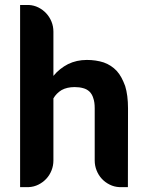

<svg xmlns="http://www.w3.org/2000/svg" viewBox="-20 -768 600 788"><path d="M504.9 0H470.2Q448.7 -1 430.2 -10.3Q411.6 -19.5 397.9 -34.2Q384.3 -48.8 376.5 -68.4Q368.7 -87.9 368.7 -109.4V-324.2Q368.7 -349.1 362.8 -365.2Q358.4 -380.9 347.2 -392.1Q336.4 -402.3 321.3 -406.2Q305.7 -410.6 286.6 -410.6Q254.9 -410.6 232.9 -398.4Q211.4 -385.3 199.2 -364.3V-109.4Q199.2 -87.9 191.4 -68.4Q183.6 -48.8 169.9 -34.2Q156.2 -19.5 137.7 -10.3Q119.1 -1 97.7 0H62.5V-747.6H97.7Q119.1 -746.6 137.7 -737.3Q156.2 -728 169.9 -713.1Q183.6 -698.2 191.4 -679Q199.2 -659.7 199.2 -638.2V-456.5Q211.9 -472.2 227.1 -484.1Q242.2 -496.1 259.3 -504.9Q294.4 -522 336.4 -522Q374 -522 405.8 -511.7Q437 -500.5 459 -477.1Q470.2 -464.8 478.5 -449.2Q486.8 -433.6 493.7 -415Q505.4 -377 505.4 -323.2Z"/></svg>

Font: Millunium
Style: Bold
Weight: 700
Designer: kolcsarzsolt
Foundry: Kolcsar Szilard Zsolt
Version: Version 2.000980; 2016